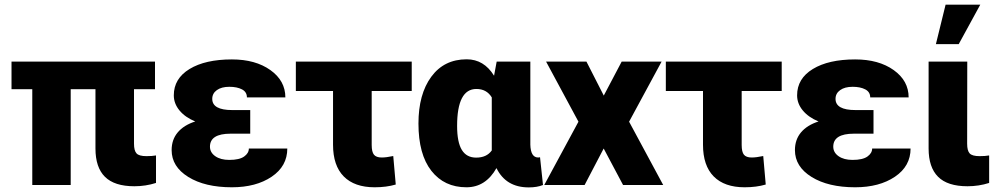

<svg xmlns="http://www.w3.org/2000/svg" viewBox="-20 -792 4285 822"><path d="M643.6 -410.2H553.7V-176.8Q553.7 -147 564.5 -135.3Q575.2 -123.5 606.9 -123.5Q631.3 -123.5 647.9 -126.5V-8.8Q603.5 5.4 555.2 5.4Q470.2 5.4 429.4 -34.9Q388.7 -75.2 388.7 -156.2V-410.2H282.7V0H118.2V-410.2H29.3V-528.3H643.6Z M878.9 -164.1Q878.9 -139.2 901.6 -123.3Q924.3 -107.4 961.4 -107.4Q1004.9 -107.4 1025.1 -121.8Q1045.4 -136.2 1045.4 -156.2H1210Q1210 -80.6 1143.1 -35.4Q1076.2 9.8 972.7 9.8Q857.4 9.8 786.1 -34.4Q714.8 -78.6 714.8 -149.4Q714.8 -194.3 741 -225.3Q767.1 -256.3 815.9 -272Q772.9 -289.6 748.5 -319.1Q724.1 -348.6 724.1 -383.8Q724.1 -455.6 791.5 -496.6Q858.9 -537.6 972.7 -537.6Q1073.7 -537.6 1137.7 -491.9Q1201.7 -446.3 1201.7 -375H1037.1Q1037.1 -398.4 1015.9 -409.4Q994.6 -420.4 961.9 -420.4Q928.2 -420.4 908.4 -406.2Q888.7 -392.1 888.7 -368.7Q888.7 -320.8 974.1 -320.8H1051.3V-219.7H967.3Q878.9 -219.7 878.9 -164.1Z M1742.7 -402.3H1571.3V-171.4Q1571.3 -141.6 1581.1 -129.6Q1590.8 -117.7 1614.3 -117.7Q1633.8 -117.7 1663.6 -124L1674.3 -2Q1634.3 9.8 1584 9.8Q1497.6 9.8 1451.7 -36.6Q1405.8 -83 1405.8 -172.4V-402.3H1246.6V-528.3H1742.7Z M2250.5 -528.3V-172.4Q2252 -117.7 2284.2 -117.7Q2289.6 -117.7 2292 -119.1L2304.7 0Q2279.8 10.3 2243.7 10.3Q2146 10.3 2105.5 -72.3Q2059.1 9.8 1977.1 9.8Q1881.8 9.8 1826.7 -60.8Q1771.5 -131.3 1771.5 -263.2Q1771.5 -388.7 1826.4 -463.4Q1881.3 -538.1 1978 -538.1Q2051.8 -538.1 2095.2 -467.8L2106.4 -528.3ZM1937 -252.9Q1937 -183.1 1957.3 -150.1Q1977.5 -117.2 2018.6 -117.2Q2063.5 -117.2 2085.4 -147.9V-375Q2063.5 -411.1 2019.5 -411.1Q1937 -411.1 1937 -252.9Z M2564.9 -382.8 2641.6 -528.3H2812.5L2673.3 -271L2819.3 0H2647.5L2564.5 -156.2L2482.9 0H2310.1L2456.5 -271L2317.9 -528.3H2490.7Z M3326.7 -402.3H3155.3V-171.4Q3155.3 -141.6 3165 -129.6Q3174.8 -117.7 3198.2 -117.7Q3217.8 -117.7 3247.6 -124L3258.3 -2Q3218.3 9.8 3168 9.8Q3081.5 9.8 3035.6 -36.6Q2989.7 -83 2989.7 -172.4V-402.3H2830.6V-528.3H3326.7Z M3547.4 -164.1Q3547.4 -139.2 3570.1 -123.3Q3592.8 -107.4 3629.9 -107.4Q3673.3 -107.4 3693.6 -121.8Q3713.9 -136.2 3713.9 -156.2H3878.4Q3878.4 -80.6 3811.5 -35.4Q3744.6 9.8 3641.1 9.8Q3525.9 9.8 3454.6 -34.4Q3383.3 -78.6 3383.3 -149.4Q3383.3 -194.3 3409.4 -225.3Q3435.5 -256.3 3484.4 -272Q3441.4 -289.6 3417 -319.1Q3392.6 -348.6 3392.6 -383.8Q3392.6 -455.6 3460 -496.6Q3527.3 -537.6 3641.1 -537.6Q3742.2 -537.6 3806.2 -491.9Q3870.1 -446.3 3870.1 -375H3705.6Q3705.6 -398.4 3684.3 -409.4Q3663.1 -420.4 3630.4 -420.4Q3596.7 -420.4 3576.9 -406.2Q3557.1 -392.1 3557.1 -368.7Q3557.1 -320.8 3642.6 -320.8H3719.7V-219.7H3635.7Q3547.4 -219.7 3547.4 -164.1Z M4121.1 -528.3 4120.6 -176.8Q4120.6 -147 4131.3 -135.3Q4142.1 -123.5 4173.8 -123.5Q4198.2 -123.5 4214.8 -126.5V-8.8Q4170.4 5.4 4122.1 5.4Q4036.6 5.4 3996.1 -35.2Q3955.6 -75.7 3955.6 -156.2V-528.3ZM4028.3 -772H4176.8L4084.5 -603H3986.8Z"/></svg>

Font: Roboto
Style: Regular
Weight: 900
Designer: Google
Version: Version 2.001171; 2014